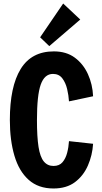

<svg xmlns="http://www.w3.org/2000/svg" viewBox="-20 -1057 579 1091"><path d="M284 14Q198 14 143 -35Q88 -84 62 -172Q36 -260 36 -375Q36 -565 97.5 -665Q159 -765 286 -765Q357 -765 405 -729.5Q453 -694 479.5 -636Q506 -578 509 -510L372 -481Q370 -515 361.5 -551Q353 -587 334 -612Q315 -637 281 -637Q233 -637 211.5 -576.5Q190 -516 190 -375Q190 -279 199 -222Q208 -165 229 -139.5Q250 -114 284 -114Q317 -114 335 -135Q353 -156 361.5 -188.5Q370 -221 372 -255L509 -240Q505 -175 479.5 -116.5Q454 -58 406 -22Q358 14 284 14ZM260 -795 208 -845 339 -1037 436 -946Z"/></svg>

Font: Freeman
Style: Regular
Weight: 400
Designer: Vernon Adams, Aoife Mooney, Rodrigo Fuenzalida
Foundry: Rodrigo Fuenzalida
Version: Version 1.000; ttfautohint (v1.8.4.7-5d5b)